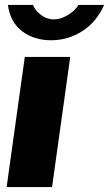

<svg xmlns="http://www.w3.org/2000/svg" viewBox="-20 -762 444 782"><path d="M192 0H7L81 -530H266ZM12 -742H114Q126 -716 149 -699.5Q172 -683 200 -683Q226 -683 255 -700Q284 -717 300 -742H404Q373 -672 315 -635Q257 -598 188 -598Q119 -598 70.5 -634.5Q22 -671 12 -742Z"/></svg>

Font: Morrison ExtraBold
Style: Regular
Weight: 800
Designer: Pablo Impallari, Rodrigo Fuenzalida (Modified by Dan O. Williams)
Version: Version 0.03;June 6, 2019;FontCreator 11.5.0.2425 64-bit; tt